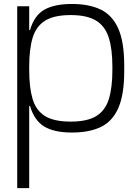

<svg xmlns="http://www.w3.org/2000/svg" viewBox="-20 -666 678 981"><path d="M68 295.2V-634H129.2V-512.3H133.3Q155 -586.8 206.2 -616.2Q257.5 -645.7 347.5 -645.7Q435.2 -645.7 494.4 -617.2Q553.7 -588.8 584.2 -520.3Q614.7 -451.8 614.7 -331.8V-301.8Q614.7 -181.8 584.2 -113.3Q553.7 -44.8 494.4 -16.8Q435.2 11.2 347.5 11.2Q256.7 11.2 205.8 -19.8Q155 -50.8 133.3 -124.7H129.2V295.2ZM341.2 -44.7Q425.3 -44.7 471.6 -72.8Q517.9 -101 536 -159.6Q554.2 -218.3 554.2 -308.3V-325.5Q554.2 -416.2 535.5 -474.4Q516.9 -532.7 470.6 -560.8Q424.3 -589 341.2 -589Q257.2 -589 211.2 -560.8Q165.3 -532.7 147.2 -474.4Q129.2 -416.2 129.2 -325.5V-308.3Q129.2 -218.3 146.8 -159.6Q164.5 -101 210.3 -72.8Q256.2 -44.7 341.2 -44.7Z"/></svg>

Font: Matangi Light
Style: Regular
Weight: 300
Designer: Prashant Pant
Foundry: The Graphic Ant
Version: Version 3.002